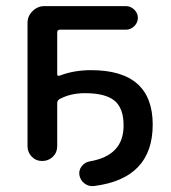

<svg xmlns="http://www.w3.org/2000/svg" viewBox="-20 -540 573 644"><path d="M72.3 -49.8V-462.9Q72.3 -486.3 89.4 -502.9Q106.4 -519.5 128.9 -519.5H402.3Q418 -519.5 430.2 -507.8Q442.4 -496.1 442.4 -480Q442.4 -463.9 430.2 -452.1Q418 -440.4 402.3 -440.4H180.7Q171.9 -440.4 171.9 -430.7V-291Q171.9 -284.2 179.7 -286.1Q227.5 -304.7 285.2 -304.7Q492.2 -304.7 492.2 -122.1Q492.2 59.6 294.9 84Q277.3 85.9 263.2 75.2Q249 64.5 246.1 45.9Q244.1 30.3 254.4 17.1Q264.6 3.9 282.2 1Q395.5 -18.6 394.5 -120.1Q394.5 -176.8 364.3 -202.1Q334 -227.5 264.6 -227.5Q215.8 -227.5 178.7 -207Q171.9 -202.1 171.9 -194.3V-49.8Q171.9 -28.3 157.2 -14.2Q142.6 0 121.6 0Q100.6 0 86.4 -14.6Q72.3 -29.3 72.3 -49.8Z"/></svg>

Font: Rounded Mgen+ 2p medium
Style: Regular
Weight: 500
Designer: [Source Han Sans]
Ryoko NISHIZUKA  (kana & ideographs); Paul D. Hunt (Latin, Greek & Cyrillic); Wenlong ZHANG  (bopomofo
Version: Version 1.059.20150602